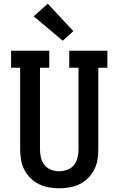

<svg xmlns="http://www.w3.org/2000/svg" viewBox="-20 -1009 640 1037"><path d="M300 8Q272 8 244 3Q216 -2 191 -14Q166 -26 145.5 -46Q125 -66 112 -91Q99 -116 94 -144Q89 -172 89 -200V-643H40V-735H246V-643H196V-200Q196 -178 201.5 -156Q207 -134 221 -117Q235 -100 256.5 -92Q278 -84 300 -84Q322 -84 343.5 -92Q365 -100 379 -117Q393 -134 398.5 -156Q404 -178 404 -200V-643H354V-735H560V-643H511V-200Q511 -172 506 -144Q501 -116 488 -91Q475 -66 454.5 -46Q434 -26 409 -14Q384 -2 356 3Q328 8 300 8ZM319 -789 162 -921 238 -989 376 -841Z"/></svg>

Font: Iosevka Curly Slab SmBdEx
Style: Regular
Weight: 600
Width: 7
Monospace: yes
Designer: Belleve Invis
Foundry: Belleve Invis
Version: Version 11.1.0; ttfautohint (v1.8.3)